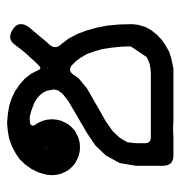

<svg xmlns="http://www.w3.org/2000/svg" viewBox="-4 -533 508 540"><g transform="rotate(-90 250.0 -263.0)"><path d="M133.8 -92.8H157.2H181.6H316.4L327.1 -93.8L338.9 -95.7L349.6 -99.6L359.4 -104.5L389.6 -149.4L388.7 -176.8L385.7 -205.1L381.8 -230.5L375 -252.9L368.2 -272.5L358.4 -289.1L348.6 -302.7L335 -316.4Q321.3 -325.2 311.5 -312.5L299.8 -295.9L271.5 -272.5L239.3 -253.9L177.7 -218.8L151.4 -200.2L132.8 -180.7L120.1 -159.2L117.2 -134.8V-109.4Q117.2 -92.8 133.8 -92.8ZM330.1 -381.8 331.1 -383.8 330.1 -384.8ZM264.6 -385.7 259.8 -395.5 252.9 -404.3 244.1 -412.1 232.4 -419.9 219.7 -424.8 206.1 -429.7 190.4 -433.6 172.9 -432.6Q162.1 -426.8 169.9 -417L175.8 -407.2L180.7 -395.5L183.6 -383.8L184.6 -371.1L183.6 -358.4L180.7 -345.7L175.8 -335L169.9 -324.2L162.1 -315.4L152.3 -306.6L141.6 -300.8L130.9 -295.9L119.1 -293L106.4 -292L92.8 -293L81.1 -295.9L70.3 -300.8L59.6 -306.6L49.8 -315.4L42 -324.2L36.1 -335L31.2 -345.7L28.3 -358.4L27.3 -371.1L28.3 -383.8L31.2 -395.5L35.2 -409.2L44.9 -428.7L57.6 -446.3L72.3 -461.9L89.8 -473.6L108.4 -483.4L129.9 -491.2L151.4 -495.1L174.8 -497.1L198.2 -495.1L221.7 -491.2L243.2 -484.4L263.7 -474.6L282.2 -461.9L298.8 -447.3L312.5 -429.7L322.3 -410.2Q326.2 -399.4 334 -406.2L347.7 -419.9L375 -450.2L394.5 -475.6Q411.1 -499 439.5 -479.5Q462.9 -462.9 443.4 -435.5L403.3 -387.7L395.5 -378.9Q378.9 -361.3 396.5 -343.8L412.1 -323.2L424.8 -298.8L434.6 -272.5L442.4 -244.1L448.2 -213.9L451.2 -180.7L452.1 -144.5L450.2 -128.9L444.3 -108.4L434.6 -90.8L421.9 -75.2L407.2 -61.5L391.6 -50.8L374 -41L355.5 -35.2L327.1 -29.3H181.6L157.2 -30.3L133.8 -29.3H83Q53.7 -29.3 53.7 -58.6V-134.8L61.5 -180.7L83 -219.7L111.3 -249L144.5 -271.5L236.3 -325.2L255.9 -340.8L265.6 -353.5L268.6 -365.2ZM100.6 -385.7 108.4 -386.7H103.5Z"/></g></svg>

Font: B2 Hana
Style: Regular
Weight: 500
Version: 2020-08-05; (max)